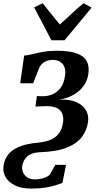

<svg xmlns="http://www.w3.org/2000/svg" viewBox="-58 -872 610 1156"><path d="M130.5 263.5Q71.5 263.5 32.5 244.5Q-6.5 225.5 -24.2 194.5Q-42 163.5 -37 129Q-33.5 103 -22.2 79.8Q-11 56.5 12 37.8Q35 19 72.5 6Q110 -7 166 -12.5Q208 -16 240.8 -28Q273.5 -40 294.5 -65.8Q315.5 -91.5 321.5 -135Q326 -167 316 -189.8Q306 -212.5 279 -223.8Q252 -235 204.5 -232.5L155.5 -230.5L164 -293.5L198.5 -292.5Q227 -292 255.5 -303.2Q284 -314.5 305.8 -341.8Q327.5 -369 333.5 -416Q338 -446.5 330 -467.8Q322 -489 304 -500.2Q286 -511.5 259.5 -511.5Q239.5 -511.5 217.2 -502.8Q195 -494 179.5 -467L141.5 -370.5H63.5L87.5 -537.5Q110 -539 138.5 -546.2Q167 -553.5 202.8 -560Q238.5 -566.5 282 -566.5Q358.5 -566.5 403 -550.8Q447.5 -535 464 -504Q480.5 -473 474 -428Q469.5 -394 453.2 -367Q437 -340 412.5 -320.2Q388 -300.5 358.2 -288.5Q328.5 -276.5 296.5 -272.5Q361 -275 401.5 -257Q442 -239 459.8 -208Q477.5 -177 472 -138.5Q465.5 -89 436.2 -49Q407 -9 346 16Q285 41 182 44.5Q155.5 45.5 136.2 52.5Q117 59.5 104.5 71Q92 82.5 85.2 97Q78.5 111.5 76 127.5Q73 147.5 81 166Q89 184.5 106.5 196.2Q124 208 150.5 208Q177.5 208 202 200.8Q226.5 193.5 241.5 180.5L275 120.5H339.5L318 229Q300 236.5 273.5 244.5Q247 252.5 212 258Q177 263.5 130.5 263.5ZM147.5 -827.5 199 -852.5Q224 -821.5 249.5 -789Q275 -756.5 302 -724.5Q339 -756.5 372.8 -789Q406.5 -821.5 445.5 -852.5L493.5 -826L330.5 -629.5H251.5Z"/></svg>

Font: Merriweather
Style: Bold Italic
Weight: 700
Italic angle: -7.8°
Version: Version 2.101